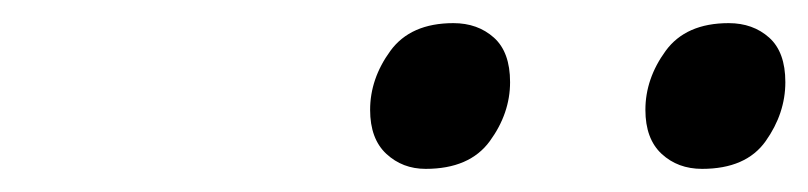

<svg xmlns="http://www.w3.org/2000/svg" viewBox="-20 -815 699 166"><path d="M348 -669Q328 -669 314 -682Q300 -695 300 -720Q300 -747 317.5 -771Q335 -795 372 -795Q393 -795 407 -782.5Q421 -770 421 -744Q421 -717 403.5 -693Q386 -669 348 -669ZM587 -669Q566 -669 552 -682Q538 -695 538 -720Q538 -747 555.5 -771Q573 -795 610 -795Q631 -795 645 -782.5Q659 -770 659 -744Q659 -717 642 -693Q625 -669 587 -669Z"/></svg>

Font: Playwrite SK
Style: Regular
Weight: 400
Designer: Veronika Burian, José Scaglione
Foundry: TypeTogether
Version: Version 1.002